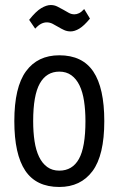

<svg xmlns="http://www.w3.org/2000/svg" viewBox="-20 -732 472 764"><path d="M37 -250Q37 -385 83.5 -448.5Q130 -512 216 -512Q308 -512 351.5 -447Q395 -382 395 -250Q395 -114 348 -51Q301 12 216 12Q124 12 80.5 -53Q37 -118 37 -250ZM112 -250Q112 -206 117.5 -170Q123 -134 135.5 -108Q148 -82 168 -67.5Q188 -53 216 -53Q268 -53 294 -99.5Q320 -146 320 -250Q320 -293 314.5 -329.5Q309 -366 296.5 -392Q284 -418 264 -432.5Q244 -447 216 -447Q165 -447 138.5 -400Q112 -353 112 -250ZM96 -653Q123 -687 144 -699.5Q165 -712 182 -712Q196 -712 208 -706Q220 -700 231.5 -693.5Q243 -687 253.5 -681Q264 -675 276 -675Q285 -675 294.5 -679.5Q304 -684 315 -696L338 -658Q314 -629 295.5 -618Q277 -607 261 -607Q247 -607 235 -612.5Q223 -618 211.5 -625Q200 -632 189 -637.5Q178 -643 166 -643Q155 -643 144 -637.5Q133 -632 120 -618Z"/></svg>

Font: PT Sans Narrow
Style: Regular
Weight: 400
Width: 3
Designer: A.Korolkova, O.Umpeleva, V.Yefimov
Foundry: ParaType Ltd
Version: Version 2.003W OFL